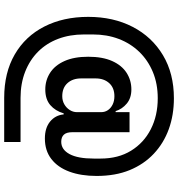

<svg xmlns="http://www.w3.org/2000/svg" viewBox="14 -764 870 939"><g transform="rotate(90 449.5 -294.0)"><path d="M674 41V121H458Q335 121 246 69.5Q157 18 109.5 -75Q62 -168 62 -290Q62 -413 111 -507.5Q160 -602 249.5 -655.5Q339 -709 460 -709Q542 -709 611 -684Q680 -659 731.5 -610.5Q783 -562 811.5 -492.5Q840 -423 840 -331Q840 -255 819 -198Q798 -141 757 -109.5Q716 -78 657 -78Q605 -78 574 -103.5Q543 -129 539 -170H534Q522 -129 493.5 -104.5Q465 -80 417 -80Q372 -80 335.5 -103.5Q299 -127 278 -174Q257 -221 257 -290Q257 -360 278 -407Q299 -454 335.5 -477.5Q372 -501 417 -501Q459 -501 486 -478.5Q513 -456 523 -424H528V-492H626V-213Q626 -184 638 -171Q650 -158 673 -158Q711 -158 733 -198.5Q755 -239 755 -317V-350Q755 -437 716.5 -499.5Q678 -562 611.5 -596Q545 -630 460 -630Q389 -630 331.5 -606Q274 -582 233 -539.5Q192 -497 170 -439.5Q148 -382 148 -313V-269Q148 -200 169.5 -143Q191 -86 232 -45Q273 -4 330.5 18.5Q388 41 458 41ZM450 -163Q472 -163 489.5 -173Q507 -183 517.5 -199.5Q528 -216 528 -235V-353Q528 -372 518 -386.5Q508 -401 490.5 -409.5Q473 -418 450 -418Q409 -418 386 -392.5Q363 -367 363 -326V-255Q363 -214 386 -188.5Q409 -163 450 -163Z"/></g></svg>

Font: IBM Plex Sans SemiBold
Style: Regular
Weight: 600
Designer: Mike Abbink, Paul van der Laan, Pieter van Rosmalen
Foundry: Bold Monday
Version: Version 3.201